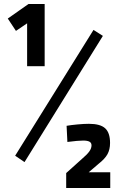

<svg xmlns="http://www.w3.org/2000/svg" viewBox="-20 -810 607 963"><path d="M116 -693 60 -655 19 -717 123 -790H204V-478H116ZM56 -29 449 -660 496 -630 103 3ZM312 58 391 -13Q417 -35 428 -50.5Q439 -66 439 -81Q439 -94 428.5 -99.5Q418 -105 397 -105Q372 -105 318 -98L314 -179Q337 -183 369.5 -186Q402 -189 426 -189Q483 -189 507.5 -166.5Q532 -144 532 -93Q532 -60 519 -36.5Q506 -13 474 12L425 54H533V133H312Z"/></svg>

Font: Cairo SemiBold
Style: Regular
Weight: 600
Designer: Mohamed Gaber, Accademia di Belle Arti di Urbino and others
Foundry: Kief Type Foundry, Accademia di Belle Arti di Urbino and others
Version: Version 3.011